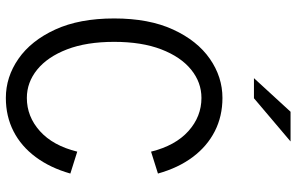

<svg xmlns="http://www.w3.org/2000/svg" viewBox="-194 -784 989 640"><g transform="rotate(90 300.0 -463.5)"><path d="M306 11Q236 11 175.5 -31Q115 -73 78 -153.5Q41 -234 41 -350Q41 -466 78 -546.5Q115 -627 175.5 -669Q236 -711 306 -711Q367 -711 417 -685.5Q467 -660 503 -612Q539 -564 558 -496L485 -473Q465 -554 416.5 -597.5Q368 -641 306 -641Q254 -641 211.5 -606.5Q169 -572 144 -507Q119 -442 119 -350Q119 -258 144 -193Q169 -128 211.5 -93.5Q254 -59 306 -59Q368 -59 416.5 -102.5Q465 -146 485 -227L558 -204Q539 -137 503 -88.5Q467 -40 417 -14.5Q367 11 306 11ZM240 -816 352 -938H451L307 -816Z"/></g></svg>

Font: Red Hat Mono
Style: Regular
Weight: 300
Monospace: yes
Designer: Pentagram, MCKL
Foundry: Pentagram, MCKL
Version: Version 1.023